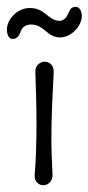

<svg xmlns="http://www.w3.org/2000/svg" viewBox="-36 -547 261 567"><path d="M119.1 -32.2C117.7 -66.4 115.7 -100.6 115.7 -135.3C115.7 -200.7 119.1 -267.1 122.6 -335C123 -355.5 108.9 -364.7 96.2 -364.7C83 -364.7 67.4 -354.5 68.4 -335C69.8 -291 71.8 -235.8 71.8 -181.6C71.8 -125 69.8 -68.8 66.4 -30.3C64.9 -9.8 79.1 0 91.8 0C105 0 120.6 -11.2 119.1 -32.2ZM139.2 -485.4C104 -487.3 98.1 -523.4 51.8 -523.4C15.6 -523.4 -15.6 -490.2 -15.6 -460C-15.6 -444.8 -9.8 -432.1 0.5 -432.1C13.2 -432.1 19.5 -438 26.9 -458C30.8 -468.3 43.9 -475.1 56.6 -474.6C95.2 -473.6 103 -436.5 141.6 -436.5C173.8 -436.5 205.6 -469.7 205.6 -500C205.6 -514.2 198.7 -526.9 187.5 -526.9C175.3 -526.9 170.4 -519.5 163.6 -503.4C158.7 -491.7 148.4 -484.9 139.2 -485.4Z"/></svg>

Font: Pompiere 
Style: Regular
Weight: 400
Designer: Karolina Lach
Foundry: Sorkin Type Co.
Version: Version 1.001